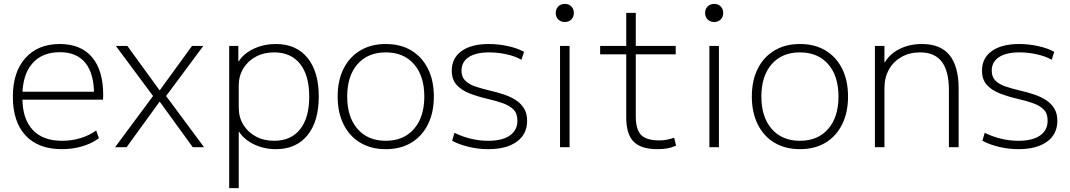

<svg xmlns="http://www.w3.org/2000/svg" viewBox="-20 -756 5496 986"><path d="M298 10Q177 10 111.5 -60Q46 -130 46 -260Q46 -386 110.5 -458Q175 -530 287 -530Q395 -530 452.5 -462.5Q510 -395 510 -268Q510 -261 509.5 -255Q509 -249 509 -244H73V-285H475L463 -270Q463 -378 418.5 -433Q374 -488 287 -488Q196 -488 145.5 -429.5Q95 -371 95 -263V-253Q95 -146 147.5 -89.5Q200 -33 298 -33Q348 -33 393 -46.5Q438 -60 474 -86L488 -46Q451 -19 402 -4.5Q353 10 298 10Z M571 0 766 -263 575 -520H634L799 -293H801L966 -520H1024L833 -263L1028 0H970L801 -233H799L630 0Z M1397 -530Q1501 -530 1559 -459Q1617 -388 1617 -260Q1617 -133 1559 -61.5Q1501 10 1397 10Q1336 10 1285 -14.5Q1234 -39 1208 -79H1206V210H1157V-520H1204V-441H1206Q1232 -482 1284 -506Q1336 -530 1397 -530ZM1388 -487Q1335 -487 1294 -465Q1253 -443 1229.5 -404.5Q1206 -366 1206 -316V-204Q1206 -154 1229.5 -115.5Q1253 -77 1294 -55Q1335 -33 1388 -33Q1474 -33 1521 -92Q1568 -151 1568 -260Q1568 -369 1521 -428Q1474 -487 1388 -487Z M1961 10Q1886 10 1830.5 -23Q1775 -56 1744.5 -117Q1714 -178 1714 -260Q1714 -343 1744.5 -403.5Q1775 -464 1830.5 -497Q1886 -530 1961 -530Q2037 -530 2092 -497Q2147 -464 2177.5 -403.5Q2208 -343 2208 -260Q2208 -178 2177.5 -117Q2147 -56 2092 -23Q2037 10 1961 10ZM1961 -33Q2053 -33 2106 -94Q2159 -155 2159 -260Q2159 -366 2106 -426.5Q2053 -487 1961 -487Q1869 -487 1816 -426.5Q1763 -366 1763 -260Q1763 -155 1816 -94Q1869 -33 1961 -33Z M2487 10Q2437 10 2388.5 -1.5Q2340 -13 2302 -33L2314 -74Q2352 -55 2396.5 -44Q2441 -33 2487 -33Q2559 -33 2598 -60Q2637 -87 2637 -136Q2637 -173 2617.5 -193Q2598 -213 2563.5 -225.5Q2529 -238 2485 -248Q2433 -260 2391 -276.5Q2349 -293 2324.5 -320.5Q2300 -348 2300 -393Q2300 -458 2350.5 -494Q2401 -530 2491 -530Q2539 -530 2587.5 -519.5Q2636 -509 2671 -490L2658 -449Q2627 -467 2582 -477Q2537 -487 2492 -487Q2424 -487 2387 -462.5Q2350 -438 2350 -393Q2350 -361 2369 -342Q2388 -323 2420.5 -312Q2453 -301 2495 -291Q2535 -282 2570 -270Q2605 -258 2631 -240.5Q2657 -223 2672 -197.5Q2687 -172 2687 -136Q2687 -67 2634 -28.5Q2581 10 2487 10Z M2856 0V-520H2905V0ZM2881 -643Q2860 -643 2847 -656Q2834 -669 2834 -689Q2834 -710 2847 -723Q2860 -736 2881 -736Q2901 -736 2914 -723Q2927 -710 2927 -689Q2927 -669 2914 -656Q2901 -643 2881 -643Z M3357 10Q3272 10 3234 -28.5Q3196 -67 3196 -153V-477H3062V-520H3196V-690H3245V-520H3450V-477H3245V-158Q3245 -91 3272.5 -63Q3300 -35 3365 -35Q3387 -35 3405 -38.5Q3423 -42 3442 -49L3452 -8Q3429 2 3407 6Q3385 10 3357 10Z M3623 0V-520H3672V0ZM3648 -643Q3627 -643 3614 -656Q3601 -669 3601 -689Q3601 -710 3614 -723Q3627 -736 3648 -736Q3668 -736 3681 -723Q3694 -710 3694 -689Q3694 -669 3681 -656Q3668 -643 3648 -643Z M4088 10Q4013 10 3957.5 -23Q3902 -56 3871.5 -117Q3841 -178 3841 -260Q3841 -343 3871.5 -403.5Q3902 -464 3957.5 -497Q4013 -530 4088 -530Q4164 -530 4219 -497Q4274 -464 4304.5 -403.5Q4335 -343 4335 -260Q4335 -178 4304.5 -117Q4274 -56 4219 -23Q4164 10 4088 10ZM4088 -33Q4180 -33 4233 -94Q4286 -155 4286 -260Q4286 -366 4233 -426.5Q4180 -487 4088 -487Q3996 -487 3943 -426.5Q3890 -366 3890 -260Q3890 -155 3943 -94Q3996 -33 4088 -33Z M4473 0V-520H4522V-436H4524Q4550 -480 4600.5 -505Q4651 -530 4715 -530Q4810 -530 4856.5 -472.5Q4903 -415 4903 -300V0H4853V-293Q4853 -391 4816.5 -439Q4780 -487 4705 -487Q4651 -487 4609.5 -463.5Q4568 -440 4545 -399Q4522 -358 4522 -303V0Z M5210 10Q5160 10 5111.5 -1.5Q5063 -13 5025 -33L5037 -74Q5075 -55 5119.5 -44Q5164 -33 5210 -33Q5282 -33 5321 -60Q5360 -87 5360 -136Q5360 -173 5340.5 -193Q5321 -213 5286.5 -225.5Q5252 -238 5208 -248Q5156 -260 5114 -276.5Q5072 -293 5047.5 -320.5Q5023 -348 5023 -393Q5023 -458 5073.5 -494Q5124 -530 5214 -530Q5262 -530 5310.5 -519.5Q5359 -509 5394 -490L5381 -449Q5350 -467 5305 -477Q5260 -487 5215 -487Q5147 -487 5110 -462.5Q5073 -438 5073 -393Q5073 -361 5092 -342Q5111 -323 5143.5 -312Q5176 -301 5218 -291Q5258 -282 5293 -270Q5328 -258 5354 -240.5Q5380 -223 5395 -197.5Q5410 -172 5410 -136Q5410 -67 5357 -28.5Q5304 10 5210 10Z"/></svg>

Font: M PLUS 2 Light
Style: Regular
Weight: 300
Designer: Coji Morishita
Foundry: UNDERFOREST DESIGN
Version: Version 1.001